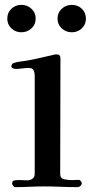

<svg xmlns="http://www.w3.org/2000/svg" viewBox="-20 -770 384 791"><path d="M317 -15Q317 -9 311.5 -4Q306 1 300 1Q265 1 230 -0.5Q195 -2 160 -2Q131 -2 101.5 -0.5Q72 1 42 1Q38 1 34 -4.5Q30 -10 30 -14Q30 -26 41 -27Q53 -29 66 -28Q79 -27 92 -27Q104 -27 113.5 -33.5Q123 -40 123 -53V-457Q123 -471 118.5 -480.5Q114 -490 98 -490Q85 -490 71.5 -488Q58 -486 44 -486Q40 -486 33.5 -488.5Q27 -491 27 -496Q27 -508 38 -511Q51 -515 64 -516.5Q77 -518 89 -520Q118 -525 145 -531.5Q172 -538 200 -544Q203 -545 206 -545.5Q209 -546 212 -546Q229 -546 229 -531Q229 -412 228.5 -292.5Q228 -173 228 -53Q228 -35 244.5 -31.5Q261 -28 274 -28Q282 -28 289.5 -28.5Q297 -29 304 -29Q309 -29 313 -24Q317 -19 317 -15ZM127 -693Q127 -669 109.5 -653Q92 -637 68 -637Q44 -637 27 -653Q10 -669 10 -693Q10 -718 27 -734Q44 -750 68 -750Q92 -750 109.5 -734Q127 -718 127 -693ZM334 -693Q334 -669 317 -653Q300 -637 276 -637Q252 -637 234.5 -653Q217 -669 217 -693Q217 -718 234.5 -734Q252 -750 276 -750Q300 -750 317 -734Q334 -718 334 -693Z"/></svg>

Font: Kaisei Tokumin Medium
Style: Regular
Weight: 500
Designer: Font-Kai, 金井和夫
Foundry: KAZUO KANAI
Version: Version 5.003